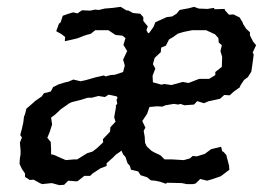

<svg xmlns="http://www.w3.org/2000/svg" viewBox="-20 -529 798 560"><path d="M153 11 131 5 103 8 96 5 78 -5 67 -4 53 -13V-23L44 -36L37 -51L38 -67L40 -79V-91L38 -113L44 -128L39 -135L44 -154L48 -172L50 -189L53 -196L57 -212L79 -231L82 -234L102 -248L108 -257L128 -262L135 -275L151 -283L171 -289L180 -291L194 -297L215 -292L229 -295L240 -298L257 -303L283 -309L288 -306L302 -310L315 -311L339 -319L344 -338L339 -355L348 -374L351 -380L340 -398L346 -418L337 -425L317 -427L296 -441H258L244 -430L235 -428L223 -424L205 -417L188 -413L169 -409L170 -421L160 -429L144 -438L152 -460L157 -464L163 -483L177 -488L193 -493L206 -490L219 -499L243 -498L257 -501L269 -500L285 -504L309 -506L332 -509L350 -498L353 -499L368 -491L389 -489L398 -479V-468L411 -452L407 -441L412 -432L416 -434L428 -451L433 -464L466 -479L482 -481L495 -489L504 -500L531 -505L546 -509L560 -504L585 -503L604 -506L606 -502L635 -503L637 -498L648 -486L661 -487L679 -478L688 -463L689 -459L698 -445L709 -435V-426L718 -408L727 -397L717 -376L720 -370L716 -340L713 -320L703 -304L692 -296L682 -281L679 -274L662 -262L650 -251L634 -252L622 -241L595 -235L589 -234L575 -228L555 -234L546 -224L518 -222L506 -226L500 -224L487 -226L463 -222L453 -218L439 -219L416 -217L409 -197L395 -176L404 -157L399 -147L402 -131L403 -113L408 -102L422 -89L431 -84L448 -76L460 -64H483L516 -62L534 -67L542 -74L554 -73L577 -80L596 -94L625 -101L628 -88L632 -86L640 -77L648 -46L649 -34L624 -15L601 -7L584 -2L564 -7L551 6L543 8H525L510 5L467 4L464 7L447 1L432 -2L420 -3L409 -12L390 -18L383 -29L362 -34L359 -45L352 -53L346 -71L339 -79L334 -90L331 -87L318 -78L309 -69L291 -53V-45L273 -38L250 -23L243 -16H226L207 -1L203 0L179 -2L167 10ZM425 -308 426 -289 451 -282 459 -284 480 -281 513 -290 530 -287 561 -299H590L608 -310V-319L627 -334L628 -363L623 -380L627 -397L618 -405L617 -418L607 -429L581 -441H541L516 -436L499 -431L485 -421L473 -414L464 -396L450 -390L449 -377L431 -360L426 -342L433 -329ZM172 -62 195 -64H205L234 -82L250 -87L263 -97L281 -114L280 -123L301 -145L302 -158L317 -174L313 -187L318 -215V-222L322 -226L320 -238L323 -244L320 -248L297 -253L286 -246L267 -249L248 -244H236L217 -238L189 -231L181 -227L157 -210L141 -195L129 -186L132 -166L125 -144L118 -127L128 -115L129 -95V-79L138 -77L158 -68Z"/></svg>

Font: Winky Rough Light
Style: Italic
Weight: 300
Italic angle: -8.97852°
Designer: Simon Atzbach
Foundry: typofactur
Version: Version 1.206; ttfautohint (v1.8.4.7-5d5b)